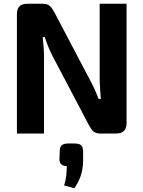

<svg xmlns="http://www.w3.org/2000/svg" viewBox="-20 -710 762 1021"><path d="M653 -690V-55Q653 0 598 0H514Q489 0 476.5 -11.5Q464 -23 452 -46L261 -409Q249 -432 237.5 -459.5Q226 -487 218 -513H207Q210 -487 212 -459Q214 -431 214 -405V0H70V-635Q70 -690 125 -690H208Q232 -690 244.5 -678.5Q257 -667 269 -645L454 -293Q467 -270 480 -242Q493 -214 504 -184H516Q514 -214 512 -242.5Q510 -271 510 -299V-690ZM375 53Q401 53 411 62Q421 71 422 94V145Q421 192 409 226Q397 260 375 291L321 276Q329 251 332 226.5Q335 202 335 173Q297 173 296 137L298 94Q298 71 308.5 62Q319 53 345 53Z"/></svg>

Font: Exo 2
Style: Bold
Weight: 700
Designer: Natanael Gama
Foundry: Natanael Gama
Version: Version 2.010